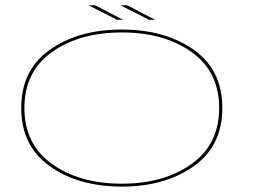

<svg xmlns="http://www.w3.org/2000/svg" viewBox="-20 -702 963 728"><path d="M442 5.5Q278 5.5 169.2 -71.5Q60.5 -148.5 60.5 -292.5Q60.5 -437 169.2 -513.5Q278 -590 442 -590Q605.5 -590 714.2 -513.5Q823 -437 823 -292.5Q823 -148.5 714.2 -71.5Q605.5 5.5 442 5.5ZM442 -5.5Q601.5 -5.5 706.2 -80.2Q811 -155 811 -292.5Q811 -430.5 706.2 -504.8Q601.5 -579 442 -579Q282 -579 177.2 -504.8Q72.5 -430.5 72.5 -292.5Q72.5 -155 177.2 -80.2Q282 -5.5 442 -5.5ZM545 -627 437 -682H462L568 -627ZM423.5 -627 315.5 -682H340.5L446.5 -627Z"/></svg>

Font: Anybody UltraExpanded Thin
Style: Regular
Weight: 100
Width: 9
Designer: Tyler Finck
Foundry: Etcetera Type Company
Version: Version 1.010; ttfautohint (v1.8.3) -l 8 -r 50 -G 200 -x 14 